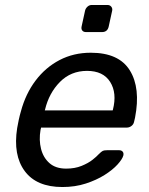

<svg xmlns="http://www.w3.org/2000/svg" viewBox="-20 -742 598 772"><path d="M231 10Q127 10 79.5 -54Q32 -118 49 -227Q51 -240 55.5 -260.5Q60 -281 64 -294Q83 -365 123 -418Q163 -471 219.5 -500.5Q276 -530 345 -530Q458 -530 502 -459Q546 -388 523 -269L519 -252Q517 -242 508.5 -235.5Q500 -229 490 -229H145Q145 -226 143 -220Q136 -179 145 -143.5Q154 -108 179 -86Q204 -64 246 -64Q281 -64 308 -75Q335 -86 352 -99.5Q369 -113 376 -121Q388 -133 393.5 -135.5Q399 -138 411 -138H459Q468 -138 473 -132.5Q478 -127 476 -117Q472 -102 452.5 -80.5Q433 -59 400.5 -38.5Q368 -18 325 -4Q282 10 231 10ZM160 -298H433L434 -301Q451 -368 423 -412.5Q395 -457 330 -457Q265 -457 221 -412.5Q177 -368 161 -301ZM326 -613Q316 -613 311 -619Q306 -625 308 -635L322 -699Q324 -708 331.5 -715Q339 -722 349 -722H412Q422 -722 427.5 -715Q433 -708 431 -699L417 -635Q412 -613 390 -613Z"/></svg>

Font: Lubike
Style: Italic
Weight: 400
Italic angle: -12°
Foundry: Honoka55
Version: Version 1.000;July 22, 2022;FontCreator 14.0.0.2862 64-bit